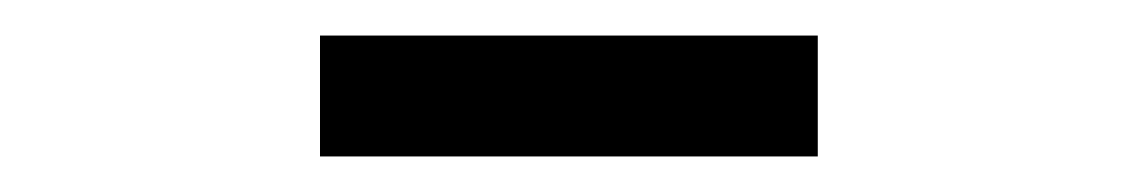

<svg xmlns="http://www.w3.org/2000/svg" viewBox="-20 -725 640 108"><path d="M160 -637H440V-705H160Z"/></svg>

Font: IBM Mono
Style: Regular
Weight: 400
Monospace: yes
Designer: Mike Abbink, Paul van der Laan, Pieter van Rosmalen
Foundry: Bold Monday
Version: Version 2.3